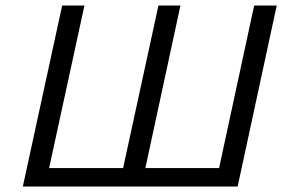

<svg xmlns="http://www.w3.org/2000/svg" viewBox="-20 -678 1037 698"><path d="M63 0 206 -658H287L144 0ZM413 0 556 -658H636L494 0ZM762 0 904 -658H986L844 0ZM88 0 102 -67H833L818 0Z"/></svg>

Font: Ysabeau Infant Medium
Style: Italic
Weight: 500
Italic angle: -12°
Designer: Christian Thalmann (Catharsis Fonts)
Version: Version 2.001;gftools[0.9.30]; featfreeze: ss01,ss02,lnum